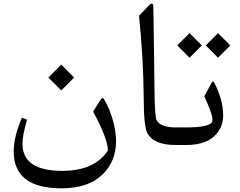

<svg xmlns="http://www.w3.org/2000/svg" viewBox="-20 -802 1325 1062"><path d="M318.8 -444.8 390.1 -373 318.8 -301.8 247.6 -373ZM326.7 143.1Q504.4 142.1 577.1 29.8Q574.2 -39.1 495.1 -184.6L536.1 -250.5Q547.4 -268.1 557.1 -250.5Q589.4 -194.8 606.9 -127.9Q652.8 47.9 557.6 152.3Q478 239.7 320.8 239.7Q56.2 239.7 55.7 36.1Q55.7 -6.8 68.4 -57.1Q79.6 -101.6 101.6 -151.4L129.4 -139.6Q105 -55.7 104.5 -8.8Q103 144 326.7 143.1Z M952.1 -97.2Q952.1 -97.2 962.4 -97.2Q981.4 -97.2 981.4 -49.8V-46.4Q981.4 0 962.4 0H952.6Q831.5 0 795.9 -63.5Q775.4 -99.6 774.9 -258.3Q773.4 -478.5 749 -714.8L803.7 -772Q828.1 -797.9 828.1 -759.3Q832.5 -530.3 834.5 -301.3Q836.4 -155.8 846.2 -137.7Q867.2 -97.2 952.1 -97.2Z M957.5 -97.2H1008.3Q1147.9 -97.2 1154.8 -132.8Q1158.2 -150.4 1140.6 -197.3Q1127.9 -231 1109.9 -269L1149.4 -342.3Q1158.2 -358.4 1164.6 -345.7Q1214.4 -251.5 1214.4 -161.6Q1213.9 -105.5 1178.2 -62.5Q1126.5 0 1009.8 0H957.5Q918.9 0 918.9 -45.9V-50.8Q918.9 -97.2 957.5 -97.2ZM1186 -618.7 1253.9 -550.8 1186 -482.9 1118.2 -550.8ZM1028.3 -618.7 1096.2 -550.8 1028.3 -482.9 960.4 -550.8Z"/></svg>

Font: Parastoo WOL
Style: WOL
Weight: 400
Foundry: Saber Rastikerdar (saber.rastikerdar@gmail.com)
Version: Version 1.0.0-alpha5